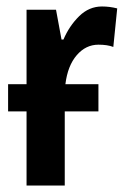

<svg xmlns="http://www.w3.org/2000/svg" viewBox="-20 -573 392 593"><path d="M284 -313V-229H180V0H62V-229H5V-313H62V-543H153L170 -451H176Q194 -493 224.5 -523Q255 -553 295 -553Q319 -553 342 -547L330 -428Q312 -435 284 -435Q245 -435 217 -402.5Q189 -370 182 -313Z"/></svg>

Font: Avrile Sans Condensed SemiBold
Style: Regular
Weight: 600
Width: 3
Designer: Monotype Design Team
Foundry: Monotype Imaging Inc.
Version: Version 2.001;September 10, 2019;FontCreator 11.5.0.2425 64-